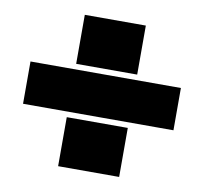

<svg xmlns="http://www.w3.org/2000/svg" viewBox="-73 -761 835 787"><g transform="rotate(10 345.0 -368.0)"><path d="M658 -456V-280H32V-456ZM218 -257H472V-53H218ZM218 -683H472V-479H218Z"/></g></svg>

Font: Hepta Slab Black
Style: Regular
Weight: 900
Designer: Michael LaGattuta
Foundry: Michael LaGattuta
Version: Version 1.102